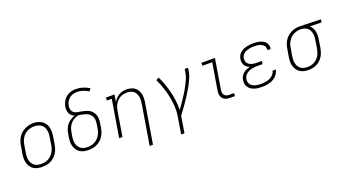

<svg xmlns="http://www.w3.org/2000/svg" viewBox="-67 -1432 4185 2337"><g transform="rotate(-20 2025.0 -264.0)"><path d="M248 8Q219 8 190.5 2Q162 -4 138.5 -19.5Q115 -35 99.5 -58.5Q84 -82 76.5 -109Q69 -136 69.5 -166Q70 -196 75 -226L92 -326Q96 -353 105 -379.5Q114 -406 130 -430.5Q146 -455 168.5 -474.5Q191 -494 217 -506Q243 -518 270 -524.5Q297 -531 325 -531Q354 -531 382.5 -523.5Q411 -516 434.5 -500.5Q458 -485 474 -462Q490 -439 497 -411.5Q504 -384 503.5 -354Q503 -324 498 -294L482 -194Q477 -167 468 -140.5Q459 -114 443 -89.5Q427 -65 405 -45.5Q383 -26 357 -13.5Q331 -1 303 3.5Q275 8 248 8ZM249 -30Q272 -30 295 -34.5Q318 -39 339 -49.5Q360 -60 378 -77Q396 -94 408.5 -114Q421 -134 428.5 -156Q436 -178 440 -201L456 -301Q460 -324 460.5 -348Q461 -372 456 -394Q451 -416 439.5 -435Q428 -454 409.5 -466.5Q391 -479 368.5 -484.5Q346 -490 322 -490Q299 -490 276.5 -485Q254 -480 233 -469.5Q212 -459 194.5 -442.5Q177 -426 164.5 -405.5Q152 -385 144.5 -363.5Q137 -342 134 -319L117 -219Q113 -196 112.5 -172.5Q112 -149 117 -127Q122 -105 133.5 -86Q145 -67 163 -54Q181 -41 203.5 -35.5Q226 -30 249 -30Z M849 8Q820 8 791 2Q762 -4 738.5 -19.5Q715 -35 699.5 -58Q684 -81 676.5 -108.5Q669 -136 669.5 -166Q670 -196 675 -226L683 -270Q688 -299 699.5 -327.5Q711 -356 731 -379.5Q751 -403 778 -419Q805 -435 833 -444Q813 -451 796.5 -464Q780 -477 771 -496.5Q762 -516 760 -538Q758 -560 761 -583Q765 -604 773.5 -625.5Q782 -647 795 -666.5Q808 -686 826 -701Q844 -716 865.5 -725.5Q887 -735 909 -739Q931 -743 954 -743Q1001 -743 1044.5 -729Q1088 -715 1126 -692L1104 -659Q1071 -679 1033.5 -692Q996 -705 956 -705Q938 -705 921 -702Q904 -699 887 -691.5Q870 -684 856 -672.5Q842 -661 831 -646Q820 -631 813.5 -614Q807 -597 804 -580Q801 -561 803.5 -542Q806 -523 816 -508Q826 -493 842.5 -484.5Q859 -476 877.5 -472Q896 -468 914.5 -465.5Q933 -463 951 -458.5Q969 -454 987 -448.5Q1005 -443 1021 -434Q1037 -425 1050 -412.5Q1063 -400 1072.5 -385Q1082 -370 1087.5 -352Q1093 -334 1094.5 -315.5Q1096 -297 1094 -277.5Q1092 -258 1089 -239L1082 -194Q1077 -167 1068 -140.5Q1059 -114 1043.5 -90Q1028 -66 1005.5 -46Q983 -26 957 -14Q931 -2 903.5 3Q876 8 849 8ZM849 -30Q872 -30 894.5 -34.5Q917 -39 938.5 -49.5Q960 -60 978 -77Q996 -94 1008.5 -114Q1021 -134 1028.5 -156Q1036 -178 1040 -201L1047 -245Q1050 -265 1051.5 -284Q1053 -303 1049.5 -321.5Q1046 -340 1037.5 -356.5Q1029 -373 1016 -385Q1003 -397 986 -405Q969 -413 951 -418Q933 -423 914.5 -426Q896 -429 877 -433Q858 -429 839 -421.5Q820 -414 803 -402Q786 -390 772.5 -374Q759 -358 749 -339.5Q739 -321 733.5 -302Q728 -283 725 -264L717 -219Q713 -196 712.5 -172.5Q712 -149 717 -127Q722 -105 733.5 -86Q745 -67 763 -54Q781 -41 803.5 -35.5Q826 -30 849 -30Z M1563 215 1648 -301Q1652 -324 1653 -347Q1654 -370 1649.5 -391.5Q1645 -413 1635 -432.5Q1625 -452 1608 -465Q1591 -478 1569 -484Q1547 -490 1524 -490Q1502 -490 1480 -485.5Q1458 -481 1438 -470.5Q1418 -460 1401 -443.5Q1384 -427 1372 -407.5Q1360 -388 1353 -366.5Q1346 -345 1342 -323L1289 0H1246L1326 -482H1263V-520H1375L1359 -425Q1372 -449 1391 -469.5Q1410 -490 1433 -503.5Q1456 -517 1482 -522.5Q1508 -528 1534 -528Q1562 -528 1589 -521Q1616 -514 1637.5 -497.5Q1659 -481 1672.5 -457.5Q1686 -434 1691.5 -407Q1697 -380 1696 -351.5Q1695 -323 1690 -294L1606 215Z M1971 215 2007 -6Q2015 -51 2014.5 -95.5Q2014 -140 2009 -184Q2004 -228 1995 -270Q1986 -312 1973.5 -353Q1961 -394 1946 -433.5Q1931 -473 1913 -511L1951 -528Q1976 -476 1995.5 -421Q2015 -366 2029 -309.5Q2043 -253 2050.5 -193Q2058 -133 2057 -72Q2080 -103 2101.5 -134.5Q2123 -166 2144.5 -198Q2166 -230 2185.5 -263Q2205 -296 2222.5 -329.5Q2240 -363 2255 -397.5Q2270 -432 2276 -468L2285 -520H2328L2319 -468Q2314 -436 2301.5 -405Q2289 -374 2274 -343.5Q2259 -313 2241.5 -283.5Q2224 -254 2206 -225Q2188 -196 2169 -167.5Q2150 -139 2130.5 -111Q2111 -83 2090.5 -55Q2070 -27 2049 0L2014 215Z M2684 0Q2666 0 2648 -3Q2630 -6 2615 -14Q2600 -22 2589 -35.5Q2578 -49 2572.5 -65.5Q2567 -82 2567 -100.5Q2567 -119 2570 -137L2627 -482H2500V-520H2676L2612 -131Q2609 -113 2611 -95Q2613 -77 2623 -63.5Q2633 -50 2649.5 -44Q2666 -38 2684 -38H2747V0Z M3097 8Q3072 8 3047 5.5Q3022 3 2999 -4.5Q2976 -12 2956 -25Q2936 -38 2922.5 -57.5Q2909 -77 2905 -101.5Q2901 -126 2905 -151Q2909 -174 2920.5 -195.5Q2932 -217 2951 -232.5Q2970 -248 2992 -257.5Q3014 -267 3037 -273Q3018 -280 3002 -292Q2986 -304 2975.5 -321Q2965 -338 2962 -359.5Q2959 -381 2963 -402Q2966 -423 2976.5 -443.5Q2987 -464 3004.5 -479Q3022 -494 3043 -503.5Q3064 -513 3085.5 -518.5Q3107 -524 3128.5 -526Q3150 -528 3171 -528Q3193 -528 3215 -526Q3237 -524 3258 -518.5Q3279 -513 3297.5 -503Q3316 -493 3329.5 -477.5Q3343 -462 3349 -441Q3355 -420 3352 -398Q3351 -396 3351 -394Q3351 -392 3350 -390H3308Q3308 -392 3308.5 -393.5Q3309 -395 3309 -396Q3311 -412 3306 -427.5Q3301 -443 3290.5 -454Q3280 -465 3265.5 -472Q3251 -479 3236 -483Q3221 -487 3204.5 -488.5Q3188 -490 3171 -490Q3154 -490 3137.5 -488.5Q3121 -487 3104 -483Q3087 -479 3070.5 -472.5Q3054 -466 3039.5 -455Q3025 -444 3016 -428.5Q3007 -413 3004 -396Q3002 -379 3005 -362Q3008 -345 3018 -332Q3028 -319 3042.5 -310.5Q3057 -302 3073 -297.5Q3089 -293 3106.5 -291.5Q3124 -290 3142 -290H3201L3195 -251H3135Q3116 -251 3097.5 -249.5Q3079 -248 3059.5 -244Q3040 -240 3021.5 -232.5Q3003 -225 2986.5 -212.5Q2970 -200 2960 -182.5Q2950 -165 2947 -146Q2944 -127 2948 -108.5Q2952 -90 2963 -76Q2974 -62 2989.5 -53Q3005 -44 3022.5 -39Q3040 -34 3059 -32Q3078 -30 3097 -30Q3115 -30 3133.5 -32Q3152 -34 3170.5 -38Q3189 -42 3207 -50Q3225 -58 3240.5 -70Q3256 -82 3267 -98.5Q3278 -115 3281 -134H3324Q3317 -98 3293 -68Q3269 -38 3236 -21Q3203 -4 3167.5 2Q3132 8 3097 8Z M3698 8Q3668 8 3639.5 1.5Q3611 -5 3588 -20Q3565 -35 3549.5 -58.5Q3534 -82 3526.5 -109.5Q3519 -137 3519.5 -166.5Q3520 -196 3525 -226L3542 -326Q3546 -352 3555 -378Q3564 -404 3579 -427.5Q3594 -451 3615.5 -470.5Q3637 -490 3662 -502.5Q3687 -515 3713.5 -521.5Q3740 -528 3766 -528Q3770 -528 3773.5 -528Q3777 -528 3781 -528L4049 -520L4043 -482L3890 -486Q3910 -471 3922.5 -448.5Q3935 -426 3940.5 -401Q3946 -376 3945.5 -348.5Q3945 -321 3940 -294L3924 -194Q3919 -168 3910.5 -141.5Q3902 -115 3887 -91Q3872 -67 3850.5 -47Q3829 -27 3804 -14.5Q3779 -2 3751.5 3Q3724 8 3698 8ZM3698 -30Q3720 -30 3742.5 -34.5Q3765 -39 3785.5 -50Q3806 -61 3823.5 -78Q3841 -95 3852.5 -115Q3864 -135 3871 -157Q3878 -179 3882 -201L3898 -301Q3902 -323 3903 -345Q3904 -367 3900.5 -387.5Q3897 -408 3888 -427Q3879 -446 3864 -460Q3849 -474 3829 -481Q3809 -488 3787 -489L3775 -490Q3772 -490 3769 -490Q3766 -490 3763 -490Q3742 -490 3720 -484Q3698 -478 3678 -467Q3658 -456 3641.5 -439.5Q3625 -423 3613 -403Q3601 -383 3594 -362Q3587 -341 3584 -319L3567 -219Q3563 -196 3562.5 -172.5Q3562 -149 3567 -127Q3572 -105 3583.5 -86Q3595 -67 3612.5 -54Q3630 -41 3652.5 -35.5Q3675 -30 3698 -30Z"/></g></svg>

Font: Iosevka Etoile XLtObl
Style: Regular
Weight: 200
Italic angle: -9°
Designer: Belleve Invis
Foundry: Belleve Invis
Version: Version 15.5.2; ttfautohint (v1.8.4)